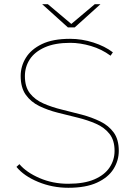

<svg xmlns="http://www.w3.org/2000/svg" viewBox="-20 -887 641 910"><path d="M304 3Q228 3 160.5 -25Q93 -53 58 -96L72 -109Q105 -70 167.5 -43Q230 -16 303 -16Q379 -16 427.5 -37Q476 -58 499.5 -93.5Q523 -129 523 -172Q523 -222 499 -252.5Q475 -283 435 -300.5Q395 -318 348 -329.5Q301 -341 253.5 -353Q206 -365 166 -384.5Q126 -404 102 -438Q78 -472 78 -527Q78 -573 102.5 -613Q127 -653 178.5 -678Q230 -703 312 -703Q368 -703 422.5 -685.5Q477 -668 515 -639L504 -623Q462 -654 411 -669Q360 -684 313 -684Q240 -684 192 -662.5Q144 -641 121 -605.5Q98 -570 98 -526Q98 -475 122 -444.5Q146 -414 186 -396.5Q226 -379 273.5 -367.5Q321 -356 368 -343.5Q415 -331 455 -311.5Q495 -292 519 -259Q543 -226 543 -172Q543 -126 518 -86Q493 -46 440 -21.5Q387 3 304 3ZM302 -757 180 -867H207L321 -771H315L429 -867H456L334 -757Z"/></svg>

Font: Montserrat Alternates Thin
Style: Regular
Weight: 100
Designer: Julieta Ulanovsky
Foundry: Julieta Ulanovsky
Version: Version 9.000